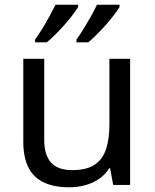

<svg xmlns="http://www.w3.org/2000/svg" viewBox="-20 -786 658 816"><path d="M533 -536V0H461L448 -71H444Q427 -43 400 -25Q373 -7 341 1.5Q309 10 274 10Q210 10 166.5 -10.5Q123 -31 101 -74Q79 -117 79 -185V-536H168V-191Q168 -127 197 -95Q226 -63 287 -63Q347 -63 381.5 -85.5Q416 -108 430.5 -151.5Q445 -195 445 -257V-536ZM488 -756Q480 -743 465 -723Q450 -703 430.5 -681Q411 -659 391.5 -639.5Q372 -620 355 -606H305V-618Q319 -637 335 -663Q351 -689 366.5 -716.5Q382 -744 392 -766H488ZM312 -756Q304 -743 289 -723Q274 -703 254.5 -681Q235 -659 215.5 -639.5Q196 -620 179 -606H129V-618Q143 -637 159 -663Q175 -689 190 -716.5Q205 -744 216 -766H312Z"/></svg>

Font: Noto Sans Devanagari
Style: Regular
Weight: 400
Designer: Jelle Bosma - Monotype Design Team
Foundry: Monotype Imaging Inc.
Version: Version 2.003